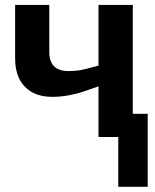

<svg xmlns="http://www.w3.org/2000/svg" viewBox="-20 -548 621 768"><path d="M177.2 -528.3V-339.8Q177.2 -263.7 254.4 -263.7Q276.9 -263.7 297.6 -266.8Q318.4 -270 374 -285.6V-528.3H511.2V-92.8H570.8V199.2H453.1V0H374V-202.6L332 -188Q256.8 -160.6 189.9 -160.6Q118.7 -160.6 79.6 -200.9Q40.5 -241.2 40.5 -314.5V-528.3Z"/></svg>

Font: Liberation Sans
Style: Bold
Weight: 700
Designer: Steve Matteson
Foundry: Ascender Corporation
Version: Version 2.1.5